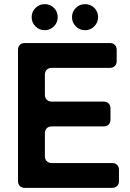

<svg xmlns="http://www.w3.org/2000/svg" viewBox="-20 -908 628 928"><path d="M196 -762Q170 -762 151.5 -780.5Q133 -799 133 -825Q133 -851 151.5 -869.5Q170 -888 196 -888Q222 -888 241 -870Q259 -851 259 -825Q259 -799 240.5 -780.5Q222 -762 196 -762ZM391 -762Q365 -762 346.5 -780.5Q328 -799 328 -825Q328 -851 346.5 -869.5Q365 -888 391 -888Q417 -888 436 -870Q454 -851 454 -825Q454 -799 435.5 -780.5Q417 -762 391 -762ZM67 -33V-667Q67 -682 76 -691Q85 -700 100 -700H511Q526 -700 535 -691Q544 -682 544 -667V-613Q544 -598 535 -589Q526 -580 511 -580H230Q215 -580 206 -571Q197 -562 197 -547V-450Q197 -435 206 -426Q215 -417 230 -417H481Q496 -417 505 -408Q514 -399 514 -384V-330Q514 -315 505 -306Q496 -297 481 -297H230Q215 -297 206 -288Q197 -279 197 -264V-153Q197 -138 206 -129Q215 -120 230 -120H522Q537 -120 546 -111Q555 -102 555 -87V-33Q555 -18 546 -9Q537 0 522 0H100Q85 0 76 -9Q67 -18 67 -33Z"/></svg>

Font: Tsunagi Gothic Black
Style: Regular
Weight: 900
Designer: Yoshimichi Ohira
Foundry: Positype
Version: Version 1.001